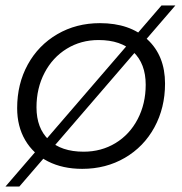

<svg xmlns="http://www.w3.org/2000/svg" viewBox="-21 -615 668 705"><path d="M42 -218Q42 -307 81 -378Q120 -449 189.5 -489.5Q259 -530 346 -530Q456 -530 520.5 -470Q585 -410 585 -308Q585 -219 546 -147.5Q507 -76 437.5 -35.5Q368 5 281 5Q209 5 155 -22.5Q101 -50 71.5 -100.5Q42 -151 42 -218ZM514 -304Q514 -381 468.5 -424.5Q423 -468 341 -468Q276 -468 224 -436Q172 -404 142.5 -347.5Q113 -291 113 -221Q113 -144 158.5 -101Q204 -58 286 -58Q351 -58 403 -89.5Q455 -121 484.5 -177.5Q514 -234 514 -304ZM572 -595H623L50 70H-1Z"/></svg>

Font: Montserrat Alternates
Style: Italic
Weight: 400
Italic angle: -11.3°
Designer: Julieta Ulanovsky
Foundry: Julieta Ulanovsky
Version: Version 7.200